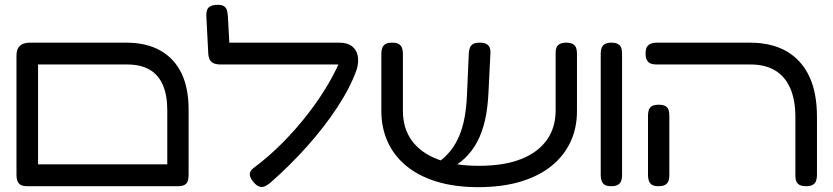

<svg xmlns="http://www.w3.org/2000/svg" viewBox="-20 -758 3437 792"><path d="M92 10Q74 10 64.5 4Q55 -2 51.5 -12.5Q48 -23 48 -35V-530Q48 -556 62 -569Q76 -582 103 -582H501Q584 -582 641.5 -549.5Q699 -517 728.5 -456Q758 -395 758 -306V-36Q758 -23 755 -12.5Q752 -2 742.5 4Q733 10 714 10Q696 10 686.5 5Q677 0 673.5 -9.5Q670 -19 670 -29V-303Q670 -366 651.5 -408Q633 -450 596.5 -471Q560 -492 504 -492H137V-36Q137 -23 133.5 -12.5Q130 -2 120.5 4Q111 10 92 10ZM90 10 91 -80H714L716 10Z M1031 -1Q1012 -21 1010.5 -36.5Q1009 -52 1026 -65Q1089 -112 1145.5 -169Q1202 -226 1250 -288Q1298 -350 1334 -411.5Q1370 -473 1391 -528L1451 -470Q1425 -397 1371.5 -315.5Q1318 -234 1246.5 -154Q1175 -74 1095 -4Q1084 5 1073.5 10Q1063 15 1052.5 12.5Q1042 10 1031 -1ZM1451 -470 1389 -492H890Q864 -492 852 -503Q840 -514 839 -539L831 -695Q831 -708 834.5 -717.5Q838 -727 848.5 -732.5Q859 -738 879 -738Q896 -738 904.5 -732Q913 -726 916 -715.5Q919 -705 920 -691L926 -582H1379Q1412 -582 1431 -568Q1450 -554 1455.5 -528.5Q1461 -503 1451 -470Z M1952 14Q1856 14 1781 -9Q1706 -32 1655 -74.5Q1604 -117 1578.5 -174.5Q1553 -232 1553 -301V-537Q1553 -549 1556.5 -559.5Q1560 -570 1569.5 -576Q1579 -582 1597 -582Q1616 -582 1625.5 -576Q1635 -570 1638.5 -559.5Q1642 -549 1642 -536V-301Q1642 -229 1678.5 -178.5Q1715 -128 1785 -101Q1855 -74 1955 -74Q2060 -74 2130 -102Q2200 -130 2236 -181Q2272 -232 2272 -302V-543Q2272 -553 2275.5 -562Q2279 -571 2289 -576.5Q2299 -582 2316 -582Q2335 -582 2344.5 -575.5Q2354 -569 2357 -559Q2360 -549 2360 -536V-299Q2360 -230 2333.5 -173Q2307 -116 2255.5 -74Q2204 -32 2128 -9Q2052 14 1952 14ZM1799 -51 1764 -79 1787 -88Q1817 -109 1839 -137Q1861 -165 1875 -199Q1889 -233 1896.5 -274Q1904 -315 1906 -362L1914 -541Q1915 -552 1918.5 -561.5Q1922 -571 1931.5 -576.5Q1941 -582 1959 -582Q1978 -582 1987.5 -576Q1997 -570 2000.5 -560.5Q2004 -551 2003 -539L1995 -377Q1992 -312 1980.5 -261.5Q1969 -211 1948 -172Q1927 -133 1896 -104Q1865 -75 1822 -55Z M2501 10Q2483 10 2474 4Q2465 -2 2461.5 -12.5Q2458 -23 2458 -35V-538Q2458 -550 2461.5 -560Q2465 -570 2474.5 -576Q2484 -582 2502 -582Q2521 -582 2530.5 -575.5Q2540 -569 2543 -559.5Q2546 -550 2546 -537V-34Q2546 -22 2542.5 -12Q2539 -2 2529.5 4Q2520 10 2501 10Z M3306 10Q3288 10 3278.5 5Q3269 0 3265 -9.5Q3261 -19 3261 -29V-274Q3261 -345 3240 -393.5Q3219 -442 3178 -467Q3137 -492 3076 -492H2688Q2675 -492 2665 -495.5Q2655 -499 2649 -509Q2643 -519 2643 -537Q2643 -556 2649 -565Q2655 -574 2665 -578Q2675 -582 2687 -582H3073Q3163 -582 3224.5 -546.5Q3286 -511 3318 -443.5Q3350 -376 3350 -276V-36Q3350 -23 3346.5 -12.5Q3343 -2 3333.5 4Q3324 10 3306 10ZM2696 10Q2678 10 2669 4Q2660 -2 2656.5 -12.5Q2653 -23 2653 -35V-282Q2653 -295 2656.5 -305Q2660 -315 2669.5 -320.5Q2679 -326 2697 -326Q2716 -326 2725.5 -320Q2735 -314 2738 -304Q2741 -294 2741 -281V-34Q2741 -22 2737.5 -12Q2734 -2 2724.5 4Q2715 10 2696 10Z"/></svg>

Font: Fredoka Expanded
Style: Regular
Weight: 400
Width: 7
Designer: Ben Nathan
Foundry: Milena B. Brandão, Ben Nathan
Version: Version 2.001